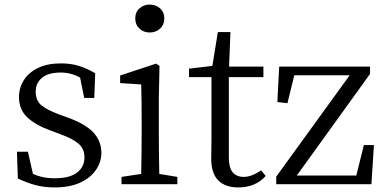

<svg xmlns="http://www.w3.org/2000/svg" viewBox="-20 -805 1685 839"><path d="M238 -305 277 -291Q356 -262 389.5 -224.5Q423 -187 423 -137Q423 -98 400 -63.5Q377 -29 331.5 -7.5Q286 14 218 14Q173 14 135.5 4Q98 -6 58 -25L54 -142H102L124 -45Q144 -36 167 -31Q190 -26 218 -26Q285 -26 317 -51Q349 -76 349 -117Q349 -154 324.5 -176Q300 -198 245 -218L195 -237Q135 -259 99 -292.5Q63 -326 63 -382Q63 -421 84 -454.5Q105 -488 146 -508Q187 -528 246 -528Q290 -528 325 -517Q360 -506 396 -485L392 -377H348L330 -466Q290 -488 246 -488Q191 -488 163.5 -465Q136 -442 136 -405Q136 -367 159 -346.5Q182 -326 238 -305Z M634 -663Q608 -663 589.5 -680Q571 -697 571 -724Q571 -752 589.5 -768.5Q608 -785 634 -785Q661 -785 679.5 -768.5Q698 -752 698 -724Q698 -697 679.5 -680Q661 -663 634 -663ZM676 -45 755 -32V0H511V-32L597 -45Q598 -86 598.5 -138Q599 -190 599 -228V-284Q599 -330 598.5 -364Q598 -398 597 -436L505 -442V-475L662 -527L677 -517L674 -375V-228Q674 -190 674.5 -138Q675 -86 676 -45Z M1121 -61 1141 -36Q1097 14 1021 14Q964 14 933.5 -17Q903 -48 903 -112Q903 -131 903.5 -150.5Q904 -170 904 -199V-468H806V-505L908 -517L932 -665H987L981 -514H1131V-468H980V-116Q980 -72 997 -52Q1014 -32 1045 -32Q1080 -32 1121 -61Z M1570 -171H1614L1603 0H1187V-33L1508 -476H1266L1236 -354L1192 -359L1200 -514H1597V-482L1277 -38H1537Z"/></svg>

Font: Shippori Mincho TTF
Style: Regular
Weight: 400
Version: Version 2.100